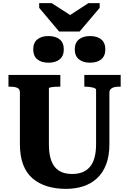

<svg xmlns="http://www.w3.org/2000/svg" viewBox="-20 -1188 841 1225"><path d="M357 -987H488L616 -1138V-1168H544L386 -1065L468 -1066L310 -1168H230V-1138ZM292 -269Q292 -216 302 -179.5Q312 -143 331.5 -120.5Q351 -98 378.5 -88Q406 -78 442 -78Q476 -78 504 -88.5Q532 -99 552 -121.5Q572 -144 582.5 -180.5Q593 -217 593 -269V-615Q593 -620 587.5 -623.5Q582 -627 572 -629.5Q562 -632 550.5 -633.5Q539 -635 528 -635H518V-710H750V-635H740Q722 -635 708 -631.5Q694 -628 686 -619.5Q678 -611 678 -595V-269Q678 -193 657 -138.5Q636 -84 598 -49.5Q560 -15 510 1Q460 17 401 17Q335 17 281 0.5Q227 -16 187.5 -50Q148 -84 127.5 -138.5Q107 -193 107 -269V-599Q107 -621 89.5 -628Q72 -635 45 -635H34V-710H365V-635H355Q345 -635 334 -634.5Q323 -634 313.5 -632.5Q304 -631 298 -629.5Q292 -628 292 -625ZM387 -873Q387 -831 361 -809.5Q335 -788 289 -788Q244 -788 218 -809.5Q192 -831 192 -873Q192 -915 218 -936.5Q244 -958 289 -958Q335 -958 361 -936.5Q387 -915 387 -873ZM652 -873Q652 -831 626 -809.5Q600 -788 554 -788Q510 -788 483.5 -809.5Q457 -831 457 -873Q457 -915 483.5 -936.5Q510 -958 554 -958Q600 -958 626 -936.5Q652 -915 652 -873Z"/></svg>

Font: Roboto Serif 20pt
Style: Bold
Weight: 700
Version: Version 1.008